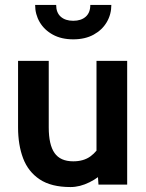

<svg xmlns="http://www.w3.org/2000/svg" viewBox="-20 -746 592 776"><path d="M265 10Q187 10 140.5 -21Q94 -52 73.5 -106Q53 -160 53 -231V-500H177V-231Q177 -161 200.5 -127.5Q224 -94 276 -94Q318 -94 345.5 -114Q373 -134 392 -170L370 -107V-500H494V0H378L372 -87L399 -52Q381 -29 342 -9.5Q303 10 265 10ZM276 -587Q228 -587 193.5 -606Q159 -625 140.5 -656.5Q122 -688 122 -726H207Q207 -695 225.5 -678.5Q244 -662 276 -662Q308 -662 326.5 -678.5Q345 -695 345 -726H430Q430 -688 411.5 -656.5Q393 -625 358.5 -606Q324 -587 276 -587Z"/></svg>

Font: Cabin VF Beta
Style: Regular
Weight: 400
Designer: Pablo Impallari
Foundry: Pablo Impallari. http://www.impallari.com Igino Marini. http://www.ikern.com
Version: Version 2.200